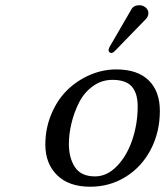

<svg xmlns="http://www.w3.org/2000/svg" viewBox="-20 -706 633 736"><path d="M425.8 -439.9Q507.3 -439.9 550 -397.9Q592.8 -356 592.8 -280.8Q592.8 -199.7 557.9 -132.8Q522.9 -65.9 461.7 -28.1Q400.4 9.8 326.2 9.8Q243.7 9.8 198.7 -34.7Q153.8 -79.1 153.8 -151.9Q153.8 -213.9 176.8 -268.6Q199.7 -323.2 237.5 -360.4Q275.4 -397.5 324.5 -418.7Q373.5 -439.9 425.8 -439.9ZM411.1 -399.9Q369.6 -399.9 336.2 -375.7Q302.7 -351.6 283.4 -313.7Q264.2 -275.9 254.2 -234.4Q244.1 -192.9 244.1 -153.8Q244.1 -100.1 267.6 -64.9Q291 -29.8 344.2 -29.8Q390.1 -29.8 428.2 -69.1Q466.3 -108.4 487.1 -169.9Q507.8 -231.4 507.8 -298.8Q507.8 -348.1 485.4 -374Q462.9 -399.9 411.1 -399.9ZM514.2 -686Q527.8 -686 538.3 -677.2Q548.8 -668.5 548.8 -655.8Q548.8 -642.6 539.1 -632.8L420.9 -511.2Q412.6 -502.9 407.2 -502.9Q402.3 -502.9 399.2 -506.3Q396 -509.8 396 -514.2Q396 -515.6 397.7 -520Q399.4 -524.4 399.9 -525.9L482.9 -668.9Q491.7 -686 514.2 -686Z"/></svg>

Font: Linear Smooth
Style: Italic
Weight: 400
Designer: Philipp H. Poll, Flanker
Foundry: Philipp H. Poll, reworked by Flanker
Version: Version 1.061 | FøM Fix